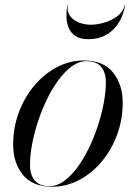

<svg xmlns="http://www.w3.org/2000/svg" viewBox="-20 -700 522 730"><path d="M178.5 10Q103 10 66.5 -36Q30 -82 30 -149.5Q30 -215 51.8 -273Q73.5 -331 111 -375.2Q148.5 -419.5 196.8 -444.8Q245 -470 298 -470Q374 -470 410.2 -423.8Q446.5 -377.5 446.5 -310Q446.5 -244.5 424.8 -186.5Q403 -128.5 365.5 -84.2Q328 -40 279.8 -15Q231.5 10 178.5 10ZM168.5 8Q196 8 222.2 -10.8Q248.5 -29.5 272.5 -61.5Q296.5 -93.5 316.5 -134Q336.5 -174.5 351.2 -219Q366 -263.5 374.2 -307Q382.5 -350.5 382.5 -387.5Q382.5 -424.5 364.5 -446Q346.5 -467.5 308 -467.5Q281 -467.5 254.5 -448.8Q228 -430 204 -398Q180 -366 160 -325.5Q140 -285 125.2 -240.5Q110.5 -196 102.2 -152.8Q94 -109.5 94 -72Q94 -35.5 112.2 -13.8Q130.5 8 168.5 8ZM315.5 -551Q285.5 -551 267.8 -562.5Q250 -574 241.8 -592.8Q233.5 -611.5 232.8 -634.2Q232 -657 235.5 -680H237.5Q234 -655.5 246.5 -639Q259 -622.5 280.5 -614.2Q302 -606 325.5 -606Q349 -606 377 -614.2Q405 -622.5 426.8 -639Q448.5 -655.5 453.5 -680H455.5Q452 -657 442.2 -634.2Q432.5 -611.5 415.5 -592.8Q398.5 -574 374 -562.5Q349.5 -551 315.5 -551Z"/></svg>

Font: Bodoni Moda 96pt
Style: Italic
Weight: 400
Italic angle: -13°
Version: Version 2.004